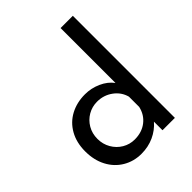

<svg xmlns="http://www.w3.org/2000/svg" viewBox="-219 -898 1031 1031"><g transform="rotate(-45 296.5 -382.5)"><path d="M513 -775V0H419V-65Q389 -30 345.5 -10Q302 10 250 10Q192 10 145 -18Q98 -46 71.5 -96.5Q45 -147 45 -213Q45 -280 73 -329.5Q101 -379 150 -405Q199 -431 261 -431Q308 -431 351.5 -411.5Q395 -392 420 -358V-775ZM419 -177V-255Q407 -300 368 -328.5Q329 -357 279 -357Q241 -357 209 -338.5Q177 -320 158 -287.5Q139 -255 139 -214Q139 -174 158 -141Q177 -108 209 -89Q241 -70 279 -70Q333 -70 370.5 -99Q408 -128 419 -177Z"/></g></svg>

Font: Josefin Sans
Style: Regular
Weight: 400
Designer: Santiago Orozco
Foundry: Typemade
Version: Version 2.000